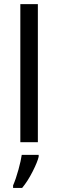

<svg xmlns="http://www.w3.org/2000/svg" viewBox="-20 -690 293 931"><path d="M163.6 -0.5H78.6V-669.9H163.6ZM43.5 209Q57.1 177.7 69.6 132.3Q82 86.9 85.4 61H167.5V69.8Q162.1 94.7 138.2 141.8Q114.3 189 87.4 221.2H43.5Z"/></svg>

Font: XL-Viking
Style: Regular
Weight: 400
Foundry: Ascender Corporation
Version: Version 1.10 March 23, 2015